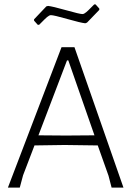

<svg xmlns="http://www.w3.org/2000/svg" viewBox="-20 -854 607 874"><path d="M415 -834 432 -815V-809L376 -751L368 -748Q348 -750 286.5 -767.5Q225 -785 212 -785Q208 -785 204 -783Q200 -781 194.5 -776.5Q189 -772 184.5 -767.5Q180 -763 172 -755Q164 -747 158 -741H152L135 -760V-766L191 -825L199 -827Q219 -825 281 -807.5Q343 -790 355 -790Q359 -790 363 -792Q367 -794 372.5 -798.5Q378 -803 382.5 -807.5Q387 -812 395 -820Q403 -828 409 -834ZM319 -639 542 0H488L474 -54L425 -192L274 -194L137 -192L85 -56L70 0H16L260 -639ZM285 -579 155 -238 280 -237 410 -238 291 -579Z"/></svg>

Font: Alegreya Sans SC Light
Style: Regular
Weight: 300
Designer: Juan Pablo del Peral
Foundry: Huerta Tipografica
Version: Version 2.007